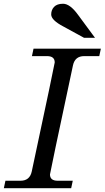

<svg xmlns="http://www.w3.org/2000/svg" viewBox="-50 -988 549 1008"><path d="M323.7 0H-29.8L-21.5 -39.1H57.6Q106.4 -39.1 116.7 -87.9Q237.3 -652.8 237.3 -660.2Q237.3 -693.4 196.8 -693.4H117.7L126 -732.4H479.5L471.2 -693.4H392.1Q343.3 -693.4 333 -644.5Q212.4 -79.6 212.4 -72.3Q212.4 -39.1 252.9 -39.1H332ZM448.7 -789.6H391.1L283.2 -848.6Q218.8 -882.3 218.8 -912.1Q218.8 -936 234.1 -952.1Q249.5 -968.3 281.2 -968.3Q317.9 -968.3 360.8 -908.7Z"/></svg>

Font: Munson
Style: Italic
Weight: 400
Italic angle: -12°
Designer: Paul James MIller
Foundry: High-Logic / Made with FontCreator
Version: Version 2.10;May 5, 2019;FontCreator 11.5.0.2430 64-bit